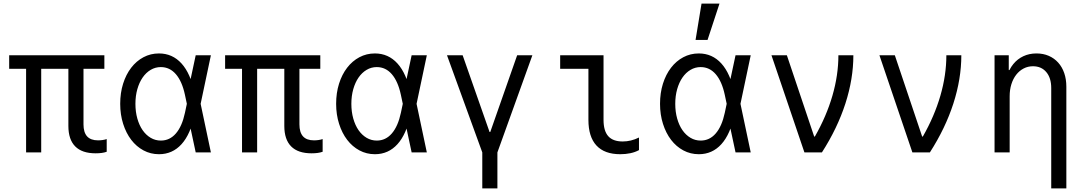

<svg xmlns="http://www.w3.org/2000/svg" viewBox="-20 -847 6040 1067"><path d="M125 0H209V-464.8H360V-147Q360 -71.6 398.1 -33.3Q436.2 5 511.4 5Q529.5 5 544.7 3Q559.8 1 573 -3.6V-74.2Q562.8 -70.6 550.1 -68.8Q537.3 -67 525 -67Q484.1 -67 464 -89.2Q444 -111.4 444 -155.8V-464.8H560V-540H31V-464.8H125Z M1025.8 -305V-235L1007.8 -320Q991.8 -395 957.5 -434.6Q923.3 -474.2 873.8 -474.2Q843.3 -474.2 817.4 -458.8Q791.4 -443.4 772.6 -416.1Q753.8 -388.8 743.2 -351.4Q732.6 -314.1 732.6 -269.9Q732.6 -225.8 743.2 -188.2Q753.8 -150.6 772.6 -123.5Q791.4 -96.5 817.4 -81.1Q843.4 -65.8 873.8 -65.8Q923.3 -65.8 957.5 -105.4Q991.8 -145 1007.8 -220ZM1061.2 -210Q1039.4 -101.6 988.9 -45.8Q938.4 10 863.6 10Q817 10 777.5 -11.2Q738 -32.4 709.4 -69.8Q680.7 -107.3 664.4 -158.7Q648 -210.1 648 -270Q648 -330.6 664.1 -381.8Q680.2 -433 709 -470.5Q737.8 -508 777.3 -529Q816.8 -550 863.4 -550Q938.2 -550 988.8 -494.2Q1039.4 -438.4 1061.2 -330L1073.2 -270ZM1024 -401.4H1038L1067.6 -540H1152L1095 -270L1152 0H1067.6L1038 -138.6H1024L1046 -270Z M1325 0H1409V-464.8H1560V-147Q1560 -71.6 1598.1 -33.3Q1636.2 5 1711.4 5Q1729.5 5 1744.7 3Q1759.8 1 1773 -3.6V-74.2Q1762.8 -70.6 1750.1 -68.8Q1737.3 -67 1725 -67Q1684.1 -67 1664 -89.2Q1644 -111.4 1644 -155.8V-464.8H1760V-540H1231V-464.8H1325Z M2225.8 -305V-235L2207.8 -320Q2191.8 -395 2157.5 -434.6Q2123.3 -474.2 2073.8 -474.2Q2043.3 -474.2 2017.4 -458.8Q1991.4 -443.4 1972.6 -416.1Q1953.8 -388.8 1943.2 -351.4Q1932.6 -314.1 1932.6 -269.9Q1932.6 -225.8 1943.2 -188.2Q1953.8 -150.6 1972.6 -123.5Q1991.4 -96.5 2017.4 -81.1Q2043.4 -65.8 2073.8 -65.8Q2123.3 -65.8 2157.5 -105.4Q2191.8 -145 2207.8 -220ZM2261.2 -210Q2239.4 -101.6 2188.9 -45.8Q2138.4 10 2063.6 10Q2017 10 1977.5 -11.2Q1938 -32.4 1909.4 -69.8Q1880.7 -107.3 1864.4 -158.7Q1848 -210.1 1848 -270Q1848 -330.6 1864.1 -381.8Q1880.2 -433 1909 -470.5Q1937.8 -508 1977.3 -529Q2016.8 -550 2063.4 -550Q2138.2 -550 2188.8 -494.2Q2239.4 -438.4 2261.2 -330L2273.2 -270ZM2224 -401.4H2238L2267.6 -540H2352L2295 -270L2352 0H2267.6L2238 -138.6H2224L2246 -270Z M2660.2 200H2744.2V0L2938.6 -540H2854L2704.6 -113.6H2700.6L2551 -540H2464L2660.2 0Z M3334 -181Q3334 -119.8 3360.1 -90.3Q3386.2 -60.8 3440.4 -60.8Q3463.2 -60.8 3485.8 -66.2Q3508.4 -71.6 3531 -82.8V-12.8Q3509.8 -1.2 3483.3 4.4Q3456.8 10 3427 10Q3339.6 10 3294.8 -38.2Q3250 -86.4 3250 -181V-464.8H3093V-540H3334Z M4025.8 -305V-235L4007.8 -320Q3991.8 -395 3957.5 -434.6Q3923.3 -474.2 3873.8 -474.2Q3843.3 -474.2 3817.4 -458.8Q3791.4 -443.4 3772.6 -416.1Q3753.8 -388.8 3743.2 -351.4Q3732.6 -314.1 3732.6 -269.9Q3732.6 -225.8 3743.2 -188.2Q3753.8 -150.6 3772.6 -123.5Q3791.4 -96.5 3817.4 -81.1Q3843.4 -65.8 3873.8 -65.8Q3923.3 -65.8 3957.5 -105.4Q3991.8 -145 4007.8 -220ZM4061.2 -210Q4039.4 -101.6 3988.9 -45.8Q3938.4 10 3863.6 10Q3817 10 3777.5 -11.2Q3738 -32.4 3709.4 -69.8Q3680.7 -107.3 3664.4 -158.7Q3648 -210.1 3648 -270Q3648 -330.6 3664.1 -381.8Q3680.2 -433 3709 -470.5Q3737.8 -508 3777.3 -529Q3816.8 -550 3863.4 -550Q3938.2 -550 3988.8 -494.2Q4039.4 -438.4 4061.2 -330L4073.2 -270ZM4024 -401.4H4038L4067.6 -540H4152L4095 -270L4152 0H4067.6L4038 -138.6H4024L4046 -270ZM3978.4 -827H3878.6L3845.4 -625H3912Z M4450.4 0H4547.6Q4634 -134.6 4678.2 -271.8Q4722.4 -409 4722.4 -540H4639.2Q4639.2 -429.6 4606 -315.2Q4572.8 -200.8 4508.6 -88.4H4504.6L4352.8 -540H4267.2Z M5050.4 0H5147.6Q5234 -134.6 5278.2 -271.8Q5322.4 -409 5322.4 -540H5239.2Q5239.2 -429.6 5206 -315.2Q5172.8 -200.8 5108.6 -88.4H5104.6L4952.8 -540H4867.2Z M5507 0H5591V-312Q5591 -348.6 5600.6 -379.1Q5610.2 -409.6 5627.5 -431.8Q5644.8 -454 5668.6 -466.4Q5692.4 -478.8 5720.4 -478.8Q5767.2 -478.8 5794.6 -446.3Q5822 -413.8 5822 -358V200H5906V-365Q5906 -407 5894.2 -441Q5882.4 -475 5860.6 -499.2Q5838.8 -523.4 5808.2 -536.7Q5777.6 -550 5740 -550Q5699.8 -550 5667 -534.6Q5634.2 -519.2 5611.2 -490.9Q5588.2 -462.6 5575.5 -422.3Q5562.8 -382 5562.8 -332L5594 -457.6H5586V-540H5507Z"/></svg>

Font: CommitMonoV142 ExtLt
Style: Regular
Weight: 200
Monospace: yes
Designer: Eigil Nikolajsen
Foundry: Eigil Nikolajsen
Version: Version 1.142